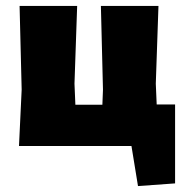

<svg xmlns="http://www.w3.org/2000/svg" viewBox="-20 -492 625 647"><path d="M44 0 53 -190 46 -472H240L231 -210L234 -139H325L327 -190L320 -472H514L505 -210L508 -140H570V126L445 135L423 0Z"/></svg>

Font: Alegreya Sans Black
Style: Regular
Weight: 900
Designer: Juan Pablo del Peral
Foundry: Huerta Tipografica
Version: Version 2.007